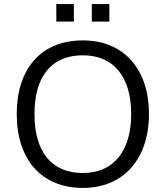

<svg xmlns="http://www.w3.org/2000/svg" viewBox="-20 -912 812 941"><path d="M62 -353C62 -131 183 9 386 9C584 9 710 -131 710 -354C710 -575 585 -714 386 -714C181 -714 62 -575 62 -353ZM149 -353C149 -535 230 -641 386 -641C537 -641 623 -536 623 -353C623 -171 536 -64 386 -64C230 -64 149 -171 149 -353ZM430 -806H516V-892H430ZM256 -806H342V-892H256Z"/></svg>

Font: Poppy and Pepper
Style: Regular
Weight: 400
Designer: Thy Ha
Foundry: Thy Ha
Version: Version 0.001;Glyphs 3.2 (3227)